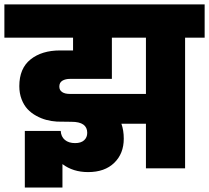

<svg xmlns="http://www.w3.org/2000/svg" viewBox="-34 -760 944 867"><path d="M280.8 -335.9H625V-589.8H471.2V-403.8H282.2Q261.2 -403.8 247.6 -395.5Q233.9 -387.2 233.9 -369.1Q233.9 -353 246.3 -344.5Q258.8 -335.9 280.8 -335.9ZM625 0V-201.2H514.2Q524.9 -171.4 524.9 -133.8Q524.9 -66.4 481.9 -24.7Q439 17.1 363.8 17.1Q295.9 17.1 248 -19V86.9H78.1V-168.9H240.2Q241.7 -142.6 259 -128.2Q276.4 -113.8 305.2 -113.8Q331.5 -113.8 345.7 -126.5Q359.9 -139.2 359.9 -160.2Q359.9 -210 289.1 -210Q249 -210 223.1 -210.9Q198.7 -212.4 175.5 -218.5Q152.3 -224.6 129.6 -237.1Q106.9 -249.5 90.3 -267.3Q73.7 -285.2 63.5 -311.8Q53.2 -338.4 53.2 -371.1Q53.2 -451.2 104 -491.7Q154.8 -532.2 236.8 -532.2H295.9V-589.8H-14.2V-740.2H890.1V-589.8H801.8V0Z"/></svg>

Font: Poppins ExtraBold
Style: Regular
Weight: 800
Designer: Ninad Kale (Devanagari), Jonny Pinhorn (Latin)
Foundry: Indian Type Foundry
Version: Version 3.200;PS 1.000;hotconv 16.6.54;makeotf.lib2.5.65590